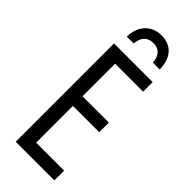

<svg xmlns="http://www.w3.org/2000/svg" viewBox="-294 -951 986 986"><g transform="rotate(45 199.5 -458.0)"><path d="M354.5 0H73.7V-713.9H354.5V-644.5H151.4V-407.7H342.3V-337.9H151.4V-70.8H354.5ZM217.3 -916Q271 -916 301.8 -882.8Q332.5 -849.6 334.5 -785.2H284.7Q283.2 -809.1 274.7 -825.4Q266.1 -841.8 251.5 -850.1Q236.8 -858.4 215.8 -858.4Q195.3 -858.4 180.2 -850.6Q165 -842.8 156.2 -826.4Q147.5 -810.1 145 -785.2H95.2Q96.2 -826.2 111.8 -855.5Q127.4 -884.8 154.5 -900.4Q181.6 -916 217.3 -916Z"/></g></svg>

Font: Open Sans Condensed
Style: Regular
Weight: 400
Width: 3
Designer: Monotype Design Team
Foundry: Monotype Imaging Inc.
Version: Version 3.000